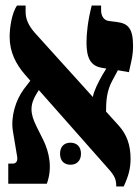

<svg xmlns="http://www.w3.org/2000/svg" viewBox="-20 -667 509 697"><path d="M10 0H150C171 -57 159 -114 137 -159L113 -207C89 -255 87 -286 114 -329L121 -340L357 -73C394 -32 402 -22 402 10H429C447 -29 454 -56 454 -91C454 -142 439 -180 412 -210L365 -262C365 -298 367 -336 387 -373L408 -412L448 -405C456 -443 463 -463 463 -501C463 -566 443 -582 405 -587L374 -591C356 -594 347 -610 347 -630V-647H313C299 -593 294 -546 294 -513C294 -458 308 -428 349 -421L366 -418L353 -397C338 -371 321 -338 317 -315L109 -545C83 -574 73 -598 73 -624V-647H42C22 -619 15 -564 15 -533C15 -478 38 -434 70 -397L90 -374L67 -344C37 -304 18 -243 27 -190L42 -100C45 -83 40 -73 25 -73H10ZM198 -109C198 -82 214 -69 236 -69C257 -69 274 -82 274 -109C274 -136 257 -149 236 -149C214 -149 198 -136 198 -109Z"/></svg>

Font: Noto Serif Hebrew ExtraCondensed Black
Style: Regular
Weight: 900
Width: 2
Designer: Monotype Design Team
Foundry: Monotype Imaging Inc.
Version: Version 2.004